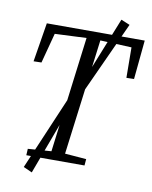

<svg xmlns="http://www.w3.org/2000/svg" viewBox="-98 -907 845 1069"><g transform="rotate(10 324.0 -373.0)"><path d="M110 0 112 -36.5 244 -46 327 -701 148.5 -693 103.5 -523 59 -522 95 -743H648.5L627 -522L584 -521L582.5 -693L405 -701L321 -46L442 -36.5L439 0ZM107.5 67 301 -387 331.5 -413 500.5 -835 550 -814.5 359.5 -398 328.5 -373.5 156.5 89Z"/></g></svg>

Font: Merriweather 28pt Light
Style: Italic
Weight: 300
Italic angle: -7.8°
Version: Version 2.101